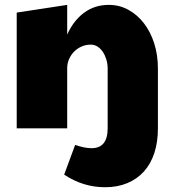

<svg xmlns="http://www.w3.org/2000/svg" viewBox="-20 -536 727 802"><path d="M362.3 83Q429.7 83 429.7 0V-250Q429.7 -269 424.3 -287.1Q418.9 -305.2 409.7 -319.1Q400.4 -333 387.5 -341.3Q374.5 -349.6 359.4 -349.6Q338.9 -349.6 321 -341.8Q303.2 -334 290 -320.8Q276.9 -307.6 269 -290.3Q261.2 -272.9 260.7 -253.9V0H49.8V-483.4L260.7 -515.6V-391.6Q287.1 -450.2 331.3 -482.9Q375.5 -515.6 434.6 -515.6Q478.5 -515.6 516.1 -495.1Q553.7 -474.6 581.3 -438.7Q608.9 -402.8 624.3 -354.5Q639.6 -306.2 639.6 -250V0Q639.6 57.1 624.8 102.8Q609.9 148.4 581.3 180.2Q552.7 211.9 511.7 229Q470.7 246.1 418.9 246.1Q327.1 246.1 248 193.4L293.9 69.3Q333.5 83 362.3 83Z"/></svg>

Font: Paytone One
Style: Regular
Weight: 400
Designer: vernon adams
Foundry: vernon adams
Version: 1.000